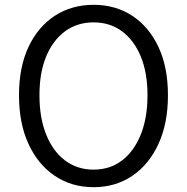

<svg xmlns="http://www.w3.org/2000/svg" viewBox="-20 -765 777 798"><path d="M369 13Q278 13 208 -34Q138 -81 98.5 -166.5Q59 -252 59 -369Q59 -486 98.5 -570Q138 -654 208 -699.5Q278 -745 369 -745Q460 -745 529.5 -699.5Q599 -654 638.5 -570Q678 -486 678 -369Q678 -252 638.5 -166.5Q599 -81 529.5 -34Q460 13 369 13ZM369 -60Q437 -60 487 -98Q537 -136 565 -205.5Q593 -275 593 -369Q593 -463 565 -530.5Q537 -598 487 -635Q437 -672 369 -672Q301 -672 250.5 -635Q200 -598 172 -530.5Q144 -463 144 -369Q144 -275 172 -205.5Q200 -136 250.5 -98Q301 -60 369 -60Z"/></svg>

Font: Chiron GoRound TC N
Style: Regular
Weight: 350
Designer: Ryoko NISHIZUKA 西塚涼子 (kana, bopomofo & ideographs); Paul D. Hunt (Latin, Greek & Cyrillic); Sandoll Communications 산돌커뮤니
Foundry: Adobe
Version: Version 1.000;hotconv 1.1.1;makeotfexe 2.6.0